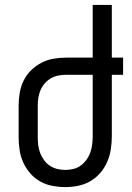

<svg xmlns="http://www.w3.org/2000/svg" viewBox="-20 -755 540 783"><path d="M246 8Q220 8 193.5 3Q167 -2 144 -15Q121 -28 103.5 -48Q86 -68 75 -92Q64 -116 60 -142.5Q56 -169 56 -195V-325Q56 -351 60.5 -377Q65 -403 76.5 -426.5Q88 -450 107 -468.5Q126 -487 149 -499Q172 -511 198 -515.5Q224 -520 250 -520H358V-735H436V-520H482V-450H436V-200Q436 -173 432 -146.5Q428 -120 417.5 -95.5Q407 -71 389.5 -50.5Q372 -30 349 -16.5Q326 -3 299.5 2.5Q273 8 246 8ZM246 -62Q263 -62 279.5 -66Q296 -70 309.5 -80Q323 -90 333 -104Q343 -118 348.5 -134Q354 -150 356 -166.5Q358 -183 358 -200V-450H250Q234 -450 218 -447Q202 -444 188 -436Q174 -428 163 -415.5Q152 -403 145.5 -388Q139 -373 136.5 -357Q134 -341 134 -325V-195Q134 -179 136 -162.5Q138 -146 144 -130.5Q150 -115 160 -101.5Q170 -88 183.5 -79Q197 -70 213.5 -66Q230 -62 246 -62Z"/></svg>

Font: Moesevka
Style: Regular
Weight: 400
Monospace: yes
Designer: Belleve Invis
Foundry: Belleve Invis
Version: Version 32.5.0; ttfautohint (v1.8.4)